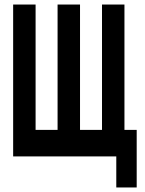

<svg xmlns="http://www.w3.org/2000/svg" viewBox="-20 -690 640 847"><path d="M38 0H493V137H583V-117H529V-670H430V-117H333V-670H234V-117H137V-670H38Z"/></svg>

Font: LT Wave Mono Bold
Style: Regular
Weight: 700
Designer: Daniel Lyons
Version: Version 2.5 (Glyphs App)